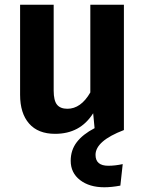

<svg xmlns="http://www.w3.org/2000/svg" viewBox="-20 -550 614 812"><path d="M384 105Q384 151 438 151Q467 151 499 144L489 235Q452 242 421 242Q358 242 318.5 211.5Q279 181 279 130Q279 85 304.5 51.5Q330 18 380 -8L374 -71Q346 -27 306 -5.5Q266 16 213 16Q141 16 103 -27.5Q65 -71 65 -149V-530H207V-167Q207 -125 221 -107.5Q235 -90 265 -90Q322 -90 362 -159V-530H504V0Q384 46 384 105Z"/></svg>

Font: Wolseley Sans SemiBold
Style: Regular
Weight: 600
Designer: Carrois Corporate & Edenspiekermann AG
Foundry: Carrois Corporate GbR & Edenspiekermann AG
Version: Version 4.202